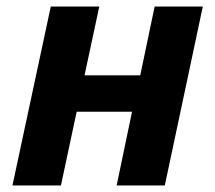

<svg xmlns="http://www.w3.org/2000/svg" viewBox="-20 -566 656 586"><path d="M18 0 135 -546H283L238 -336H408L452 -546H599L483 0H336L383 -225H214L166 0Z"/></svg>

Font: BC Sans
Style: Bold Italic
Weight: 700
Italic angle: -12°
Designer: Monotype Design Team
Province of B.C.
Foundry: Monotype Imaging Inc.
Version: Version 2.000;GOOG;noto-source:20170915:90ef993387c0